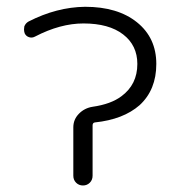

<svg xmlns="http://www.w3.org/2000/svg" viewBox="-20 -576 540 574"><path d="M447.3 -384.8Q447.3 -307.6 397.5 -261.7Q348.6 -218.8 263.7 -210Q256.8 -209 256.8 -201.2V-50.8Q256.8 -38.1 248.5 -29.8Q240.2 -21.5 228 -21.5Q215.8 -21.5 207.5 -29.8Q199.2 -38.1 199.2 -50.8V-195.3Q199.2 -218.8 215.8 -235.8Q232.4 -252.9 256.8 -256.8Q311.5 -264.6 342.8 -288.1Q390.6 -323.2 390.6 -384.8Q390.6 -440.4 348.1 -473.1Q305.7 -505.9 229.5 -505.9Q160.2 -505.9 85 -466.8Q76.2 -461.9 66.9 -464.8Q57.6 -467.8 53.7 -476.6Q51.8 -482.4 51.8 -488.3Q51.8 -492.2 52.7 -497.1Q56.6 -506.8 65.4 -511.7Q149.4 -554.7 234.4 -555.7Q332 -555.7 389.6 -509.3Q447.3 -462.9 447.3 -384.8Z"/></svg>

Font: Rounded-X Mgen+ 2m light
Style: Regular
Weight: 200
Designer: [Source Han Sans]
Ryoko NISHIZUKA  (kana & ideographs); Paul D. Hunt (Latin, Greek & Cyrillic); Wenlong ZHANG  (bopomofo
Version: Version 1.059.20150602